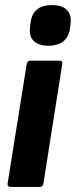

<svg xmlns="http://www.w3.org/2000/svg" viewBox="-20 -736 299 756"><path d="M23 0Q8 0 10 -14L85 -483Q88 -497 99 -497H213Q228 -497 225 -483L151 -14Q149 0 137 0ZM170 -556Q133 -556 113.5 -574Q94 -592 98 -627L100 -645Q108 -716 185 -716Q223 -716 242.5 -697.5Q262 -679 258 -645L256 -627Q247 -556 170 -556Z"/></svg>

Font: Sofia Sans Condensed Black
Style: Italic
Weight: 900
Italic angle: -9°
Version: Version 4.100